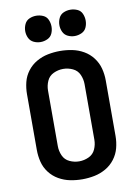

<svg xmlns="http://www.w3.org/2000/svg" viewBox="-103 -1033 783 1107"><g transform="rotate(-10 288.0 -479.5)"><path d="M288 8Q324 8 359 1Q394 -6 425.5 -24Q457 -42 479 -71Q501 -100 510 -134.5Q519 -169 519 -205V-530Q519 -566 510 -600.5Q501 -635 479 -664Q457 -693 425.5 -711Q394 -729 359 -736Q324 -743 288 -743Q252 -743 217 -736Q182 -729 150.5 -711Q119 -693 97 -664Q75 -635 66.5 -600.5Q58 -566 58 -530V-205Q58 -169 66.5 -134.5Q75 -100 97 -71Q119 -42 150.5 -24Q182 -6 217 1Q252 8 288 8ZM288 -97Q259 -97 232 -109.5Q205 -122 193 -149Q181 -176 181 -205V-530Q181 -559 193 -586Q205 -613 232 -625.5Q259 -638 288 -638Q317 -638 344 -625.5Q371 -613 383 -586Q395 -559 395 -530V-205Q395 -176 383 -149Q371 -122 344 -109.5Q317 -97 288 -97ZM388 -813Q409 -813 428.5 -822Q448 -831 456.5 -850Q465 -869 465 -890Q465 -911 456.5 -930.5Q448 -950 428.5 -958.5Q409 -967 388 -967Q367 -967 348 -958.5Q329 -950 320 -930.5Q311 -911 311 -890Q311 -869 320 -850Q329 -831 348 -822Q367 -813 388 -813ZM188 -813Q209 -813 228.5 -822Q248 -831 256.5 -850Q265 -869 265 -890Q265 -911 256.5 -930.5Q248 -950 228.5 -958.5Q209 -967 188 -967Q167 -967 148 -958.5Q129 -950 120 -930.5Q111 -911 111 -890Q111 -869 120 -850Q129 -831 148 -822Q167 -813 188 -813Z"/></g></svg>

Font: Iosevka Sparkle
Style: Bold
Weight: 700
Designer: Belleve Invis
Foundry: Belleve Invis
Version: Version 4.5.0; ttfautohint (v1.8.3)